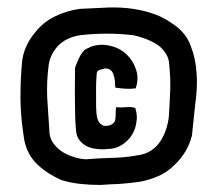

<svg xmlns="http://www.w3.org/2000/svg" viewBox="-20 -620 593 526"><path d="M514.6 -333Q519.5 -366.2 519.5 -397.5Q519.5 -407.2 518.6 -418Q516.6 -458 502.9 -493.2Q490.2 -529.3 456.1 -552.7Q453.1 -554.7 450.2 -556.6Q447.3 -558.6 444.3 -560.5Q423.8 -574.2 403.3 -581.1Q381.8 -588.9 361.3 -592.8Q327.1 -599.6 293 -599.6Q286.1 -599.6 280.3 -599.6Q239.3 -597.7 198.2 -595.7Q163.1 -590.8 130.9 -575.2Q98.6 -559.6 77.1 -532.2Q43.9 -493.2 40 -446.3Q36.1 -400.4 36.1 -356.4Q36.1 -350.6 36.1 -345.7Q37.1 -295.9 44.9 -247.1Q49.8 -205.1 76.2 -175.8Q102.5 -147.5 147.5 -127Q172.9 -119.1 200.2 -116.2Q226.6 -113.3 254.9 -113.3Q281.2 -115.2 308.6 -116.2Q335.9 -118.2 363.3 -122.1Q389.6 -127 414.1 -137.7Q438.5 -148.4 458 -168Q494.1 -202.1 505.9 -249Q509.8 -290 514.6 -333ZM443.4 -445.3Q445.3 -425.8 446.3 -406.2Q447.3 -378.9 445.3 -351.6Q444.3 -325.2 442.4 -298.8Q440.4 -282.2 434.6 -264.6Q428.7 -247.1 418.9 -232.4Q409.2 -217.8 394.5 -208Q379.9 -198.2 361.3 -195.3Q326.2 -188.5 287.1 -187.5Q248 -186.5 214.8 -183.6Q196.3 -184.6 177.7 -191.4Q160.2 -197.3 146.5 -207Q131.8 -217.8 123 -232.4Q115.2 -246.1 115.2 -262.7Q112.3 -305.7 109.4 -350.6Q107.4 -396.5 113.3 -441.4Q117.2 -469.7 137.7 -493.2Q159.2 -515.6 193.4 -522.5Q195.3 -522.5 195.3 -522.5Q196.3 -523.4 198.2 -523.4Q272.5 -532.2 345.7 -523.4Q372.1 -517.6 394.5 -506.8Q417 -496.1 427.7 -482.4Q442.4 -464.8 443.4 -445.3ZM256.8 -429.7Q262.7 -430.7 266.6 -432.6Q278.3 -432.6 283.2 -427.7Q289.1 -422.9 291 -415Q293.9 -407.2 294.9 -397.5Q294.9 -387.7 295.9 -379.9Q309.6 -377.9 323.2 -377Q335.9 -376 351.6 -377.9Q361.3 -405.3 352.5 -429.7Q344.7 -454.1 327.1 -470.7Q308.6 -488.3 283.2 -494.1Q257.8 -501 232.4 -493.2Q226.6 -491.2 221.7 -488.3Q215.8 -486.3 211.9 -483.4Q199.2 -470.7 191.4 -449.2Q189.5 -444.3 186.5 -437.5Q184.6 -430.7 185.5 -423.8Q184.6 -362.3 185.5 -326.2Q185.5 -290 188.5 -261.7Q189.5 -246.1 198.2 -235.4Q207 -224.6 218.8 -218.8Q232.4 -212.9 246.1 -211.9Q260.7 -210 275.4 -211.9Q295.9 -211.9 313.5 -222.7Q330.1 -233.4 339.8 -248Q350.6 -263.7 353.5 -284.2Q357.4 -303.7 350.6 -324.2Q338.9 -328.1 324.2 -326.2Q308.6 -325.2 297.9 -326.2Q296.9 -316.4 296.9 -306.6Q296.9 -296.9 294.9 -288.1Q290 -280.3 282.2 -277.3Q274.4 -274.4 264.6 -275.4Q253.9 -279.3 249 -289.1Q245.1 -298.8 244.1 -310.5Q243.2 -324.2 243.2 -341.8Q243.2 -360.4 243.2 -377Q243.2 -393.6 244.1 -406.2Q245.1 -418 245.1 -419.9Q246.1 -421.9 246.1 -423.8Q247.1 -424.8 248 -425.8Q251 -428.7 256.8 -429.7Z"/></svg>

Font: Londrina Solid
Style: NNS
Weight: 400
Designer: Marcelo Magalhaes
Version: Version 1.002